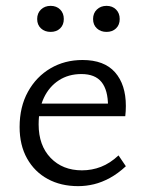

<svg xmlns="http://www.w3.org/2000/svg" viewBox="-20 -627 496 656"><path d="M247 9Q188 9 143 -15.5Q98 -40 72.5 -85.5Q47 -131 47 -193Q47 -262 75.5 -313.5Q104 -365 152.5 -393.5Q201 -422 262 -422Q336 -422 373 -380Q410 -338 410 -265Q410 -257 409.5 -247.5Q409 -238 408 -230H349V-265Q349 -319 327 -346.5Q305 -374 258 -374Q214 -374 181 -352.5Q148 -331 130 -293Q112 -255 112 -202Q112 -130 153 -87.5Q194 -45 260 -45Q294 -45 325 -57Q356 -69 385 -96L410 -59Q383 -34 355.5 -19Q328 -4 301 2.5Q274 9 247 9ZM85 -230 94 -273H399V-230ZM153 -518Q133 -518 120 -530Q107 -542 107 -562Q107 -582 120 -594.5Q133 -607 153 -607Q173 -607 185.5 -594.5Q198 -582 198 -562Q198 -542 185.5 -530Q173 -518 153 -518ZM344 -518Q324 -518 311 -530Q298 -542 298 -562Q298 -582 311 -594.5Q324 -607 344 -607Q364 -607 376.5 -594.5Q389 -582 389 -562Q389 -542 376.5 -530Q364 -518 344 -518Z"/></svg>

Font: Ysabeau Office
Style: Regular
Weight: 400
Designer: Christian Thalmann (Catharsis Fonts)
Version: Version 2.001;gftools[0.9.30]; featfreeze: tnum,lnum,ss02